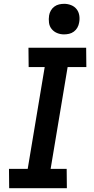

<svg xmlns="http://www.w3.org/2000/svg" viewBox="-20 -985 490 1005"><path d="M28 0 27 -101H125L214 -634H130L129 -735H431L432 -634H334L245 -101H329L330 0ZM315 -805Q296 -805 279 -812Q262 -819 250.5 -833Q239 -847 236.5 -866Q234 -885 237 -904Q239 -917 246 -929.5Q253 -942 264.5 -950.5Q276 -959 289.5 -962Q303 -965 316 -965Q335 -965 352.5 -958Q370 -951 381 -937Q392 -923 395 -904Q398 -885 394 -866Q392 -853 385 -840.5Q378 -828 366.5 -819.5Q355 -811 341.5 -808Q328 -805 315 -805Z"/></svg>

Font: Iosevka Etoile
Style: Bold Italic
Weight: 700
Italic angle: -9°
Designer: Belleve Invis
Foundry: Belleve Invis
Version: Version 28.1.0; ttfautohint (v1.8.4)